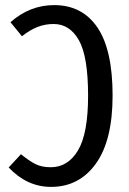

<svg xmlns="http://www.w3.org/2000/svg" viewBox="-20 -720 506 752"><path d="M421 -346Q421 -170 355.5 -79Q290 12 180 12Q86 12 14 -64L62 -116Q94 -90 118.5 -77.5Q143 -65 179 -65Q246 -65 285.5 -131Q325 -197 325 -345Q325 -499 289 -562.5Q253 -626 190 -626Q156 -626 126 -614Q96 -602 66 -578L21 -633Q97 -700 192 -700Q302 -700 361.5 -612.5Q421 -525 421 -346Z"/></svg>

Font: Fira Sans Extra Condensed
Style: Regular
Weight: 400
Width: 1
Designer: Carrois Corporate & Edenspiekermann AG
Foundry: Carrois Corporate GbR & Edenspiekermann AG
Version: Version 4.203